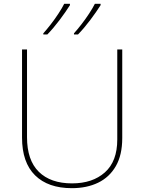

<svg xmlns="http://www.w3.org/2000/svg" viewBox="-20 -972 752 1002"><path d="M618 -252Q618 -163 584.5 -105Q551 -47 492 -18.5Q433 10 355 10Q231 10 163 -57Q95 -124 95 -254V-714H121V-256Q121 -136 182.5 -75.5Q244 -15 356 -15Q463 -15 527.5 -72.5Q592 -130 592 -244V-714H618ZM505 -945Q483 -910 451 -867.5Q419 -825 387 -792H366V-798Q384 -818 405 -845Q426 -872 445 -901Q464 -930 475 -952H505ZM345 -945Q323 -910 291 -867.5Q259 -825 227 -792H206V-798Q224 -818 245 -845Q266 -872 285 -901Q304 -930 315 -952H345Z"/></svg>

Font: Noto Sans Myanmar UI Thin
Style: Regular
Weight: 100
Designer: Monotype Design Team
Foundry: Monotype Imaging Inc.
Version: Version 2.103; ttfautohint (v1.8.4.7-5d5b)